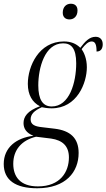

<svg xmlns="http://www.w3.org/2000/svg" viewBox="-72 -768 570 1028"><path d="M300 -664C323 -664 343 -680 343 -712C343 -738 327 -748 307 -748C283 -748 264 -731 264 -700C264 -675 280 -664 300 -664ZM127 240C281 240 349 152 349 51C349 -29 304 -69 220 -79L153 -87C114 -91 92 -101 92 -129C92 -156 111 -176 152 -194C161 -192 181 -188 204 -188C341 -188 393 -324 393 -408C393 -455 377 -488 365 -505C385 -531 401 -546 419 -546C438 -546 445 -529 445 -492C470 -492 478 -511 478 -531C478 -554 465 -571 440 -571C406 -571 383 -545 358 -512C335 -535 307 -546 270 -546C136 -546 77 -413 77 -319C77 -260 101 -220 142 -199C74 -175 54 -142 54 -109C54 -81 68 -56 107 -41C15 -30 -52 22 -52 110C-52 197 12 240 127 240ZM205 -198C157 -198 133 -235 133 -311C133 -403 167 -536 266 -536C309 -536 336 -510 336 -429C336 -326 300 -198 205 -198ZM131 230C36 230 -1 178 -1 109C-1 35 43 -17 121 -36L202 -26C263 -17 297 14 297 75C297 152 251 230 131 230Z"/></svg>

Font: Noto Serif Display Condensed Light
Style: Italic
Weight: 300
Width: 3
Italic angle: -12°
Designer: Monotype Design Team
Foundry: Monotype Imaging Inc.
Version: Version 2.009